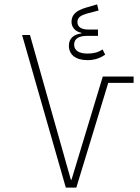

<svg xmlns="http://www.w3.org/2000/svg" viewBox="-20 -858 640 878"><path d="M380 -583C411 -583 436 -591 461 -608L449 -632C430 -619 408 -613 381 -613C341 -613 319 -627 319 -654C319 -681 341 -694 378 -694H428V-723H382C351 -723 334 -736 334 -757C334 -779 350 -787 374 -795L431 -810L424 -838L373 -823C329 -810 307 -791 307 -758C307 -733 325 -713 352 -708V-705C317 -701 295 -682 295 -649C295 -608 326 -583 380 -583ZM329 0 475 -479H591V-508H450L307 -36H304L117 -698H81L281 0Z"/></svg>

Font: IBM Plex Arabic ExtraLight
Style: Regular
Weight: 200
Designer: Mike Abbink, Paul van der Laan, Pieter van Rosmalen, Wael Morcos, Khajak Apelian
Foundry: Bold Monday
Version: Version 1.0